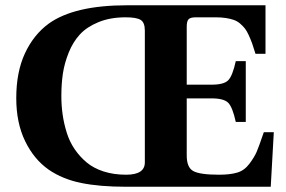

<svg xmlns="http://www.w3.org/2000/svg" viewBox="-20 -712 1089 732"><path d="M213.9 -346.2Q213.9 -309.6 218.8 -275.4Q223.6 -241.2 234.4 -206.5Q245.1 -171.9 264.4 -143.6Q283.7 -115.2 310.1 -93Q336.4 -70.8 375 -58.3Q413.6 -45.9 460.9 -45.9Q532.2 -45.9 532.2 -92.8V-595.2Q532.2 -626.5 516.1 -636.2Q500 -646 459 -646Q400.4 -646 355.7 -627.7Q311 -609.4 284.7 -580.8Q258.3 -552.2 241.9 -511.5Q225.6 -470.7 219.7 -431.2Q213.9 -391.6 213.9 -346.2ZM42 -337.9Q42 -437.5 75.2 -508.8Q108.4 -580.1 166 -622.1Q263.2 -691.9 464.8 -691.9H992.2V-506.8H954.1Q946.8 -531.2 941.4 -546.1Q936 -561 928.5 -577.6Q920.9 -594.2 913.6 -603.5Q906.2 -612.8 895.5 -622.1Q884.8 -631.3 871.6 -636Q858.4 -640.6 841.1 -643.3Q823.7 -646 801.8 -646H727.1Q706.1 -646 699 -638.7Q691.9 -631.3 691.9 -609.9V-389.2H787.1Q833.5 -389.2 850.1 -406Q866.7 -422.9 878.9 -479H917V-247.1H878.9Q866.7 -303.2 850.1 -320.1Q833.5 -336.9 787.1 -336.9H691.9V-119.1Q691.9 -73.2 717.3 -59.6Q742.7 -45.9 814.9 -45.9Q857.4 -45.9 884.5 -54Q911.6 -62 930.7 -87.4Q949.7 -112.8 958.3 -132.6Q966.8 -152.3 983.9 -202.6Q984.4 -203.6 984.6 -204.3Q984.9 -205.1 985.1 -206.1Q985.4 -207 985.8 -208H1023.9L1012.2 0H460Q360.4 0 289.6 -14.4Q218.8 -28.8 166 -64.9Q109.4 -104.5 75.7 -174.1Q42 -243.7 42 -337.9Z"/></svg>

Font: Linguistics Pro
Style: Bold
Weight: 700
Designer: Stefan Peev, Context Ltd
Foundry: Stefan Peev, Context Ltd
Version: Version 001.000